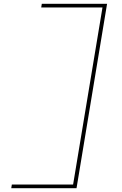

<svg xmlns="http://www.w3.org/2000/svg" viewBox="-20 -843 640 1006"><path d="M39 143 42 124H363L517 -804H196L199 -823H541L381 143Z"/></svg>

Font: Iosevka Curly Thin Extended
Style: Italic
Weight: 100
Width: 7
Italic angle: -9°
Monospace: yes
Designer: Belleve Invis
Foundry: Belleve Invis
Version: Version 11.1.0; ttfautohint (v1.8.3)